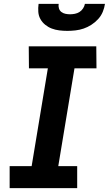

<svg xmlns="http://www.w3.org/2000/svg" viewBox="-20 -975 564 995"><path d="M30 0V-114H144L228 -621H130L129 -735H479L480 -621H366L282 -114H380V0ZM329 -815Q308 -815 287.5 -817.5Q267 -820 248.5 -827Q230 -834 214.5 -846.5Q199 -859 189.5 -876Q180 -893 178.5 -913.5Q177 -934 180 -955H284Q282 -943 285.5 -931.5Q289 -920 298 -913Q307 -906 319 -903.5Q331 -901 343 -901Q355 -901 368 -903.5Q381 -906 392 -913Q403 -920 410.5 -931.5Q418 -943 420 -955H524Q521 -934 512.5 -913.5Q504 -893 488.5 -876Q473 -859 453.5 -846.5Q434 -834 413.5 -827Q393 -820 371.5 -817.5Q350 -815 329 -815Z"/></svg>

Font: Iosevka Heavy
Style: Italic
Weight: 900
Italic angle: -9°
Monospace: yes
Designer: Belleve Invis
Foundry: Belleve Invis
Version: Version 32.5.0; ttfautohint (v1.8.4)